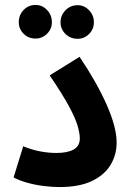

<svg xmlns="http://www.w3.org/2000/svg" viewBox="-20 -751 530 777"><path d="M35 -33 74 -159Q108 -145 142 -138.5Q176 -132 208 -132Q253 -132 278 -146Q303 -160 303 -191Q303 -211 294 -242Q285 -273 258.5 -322Q232 -371 181 -446L302 -521Q372 -417 412 -326.5Q452 -236 452 -174Q452 -124 427 -83Q402 -42 351 -18Q300 6 221 6Q193 6 159 2Q125 -2 92 -11Q59 -20 35 -33ZM124 -595Q95 -595 75.5 -614.5Q56 -634 56 -661Q56 -690 75.5 -710.5Q95 -731 124 -731Q151 -731 170.5 -710.5Q190 -690 190 -661Q190 -634 170.5 -614.5Q151 -595 124 -595ZM294 -594Q265 -594 245 -613.5Q225 -633 225 -661Q225 -689 245 -709.5Q265 -730 294 -730Q321 -730 340.5 -709.5Q360 -689 360 -661Q360 -633 340.5 -613.5Q321 -594 294 -594Z"/></svg>

Font: Noto Sans Arabic SemCond
Style: Bold
Weight: 700
Width: 4
Designer: Monotype Design Team, Nadine Chahine, Nizar Qandah and Khaled Hosny
Foundry: Monotype Imaging Inc.
Version: Version 2.012; ttfautohint (v1.8.4.7-5d5b)